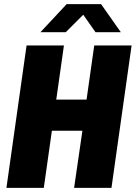

<svg xmlns="http://www.w3.org/2000/svg" viewBox="-20 -905 654 925"><path d="M11 0 108 -686H288L251 -425H397L434 -686H614L517 0H337L377 -275H230L191 0ZM175 -750 301 -885H467L562 -750H440L381 -834L297 -750Z"/></svg>

Font: Chivo Mono Medium ExtraBold
Style: Italic
Weight: 800
Italic angle: -8.05°
Monospace: yes
Version: Version 1.008